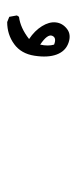

<svg xmlns="http://www.w3.org/2000/svg" viewBox="142 -765 216 540"><g transform="rotate(90 250.0 -495.0)"><path d="M42 -407.2 27.3 -413.1 23.4 -434.6 27.3 -440.4Q58.6 -444.3 89.8 -468.8Q66.4 -484.4 53.7 -504.9Q41 -525.4 43 -543.9Q44.9 -562.5 61 -575.2Q77.1 -587.9 100.6 -579.6Q124 -571.3 133.3 -546.4Q142.6 -521.5 136.7 -483.9Q130.9 -446.3 104 -426.8Q77.1 -407.2 42 -407.2ZM105.5 -539.1Q85.9 -546.9 80.6 -533.7Q75.2 -520.5 105.5 -500Q110.4 -522.5 105.5 -539.1Z"/></g></svg>

Font: JasonHandwriting1
Style: Regular
Weight: 400
Version: Version 1.48.20